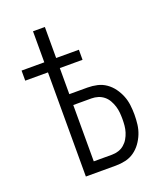

<svg xmlns="http://www.w3.org/2000/svg" viewBox="-136 -824 772 913"><g transform="rotate(-20 250.0 -367.5)"><path d="M140 0V-527H25V-578H140V-735H200V-578H315V-527H200V-395H292Q317 -395 341 -389.5Q365 -384 385 -370Q405 -356 419.5 -336Q434 -316 443 -293.5Q452 -271 455 -246.5Q458 -222 458 -198Q458 -173 455 -148.5Q452 -124 443 -101.5Q434 -79 419.5 -59Q405 -39 385 -25Q365 -11 341 -5.5Q317 0 292 0ZM200 -55H292Q309 -55 325 -60Q341 -65 354 -76Q367 -87 375.5 -101.5Q384 -116 389 -132Q394 -148 395.5 -164.5Q397 -181 397 -198Q397 -214 395.5 -230.5Q394 -247 389 -263Q384 -279 375.5 -294Q367 -309 354 -319.5Q341 -330 325 -335Q309 -340 292 -340H200Z"/></g></svg>

Font: Iosevka Light
Style: Regular
Weight: 300
Monospace: yes
Designer: Belleve Invis
Foundry: Belleve Invis
Version: Version 32.5.0; ttfautohint (v1.8.4)